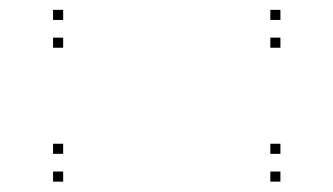

<svg xmlns="http://www.w3.org/2000/svg" viewBox="-20 -512 660 380"><path d="M535 -417.5V-437.5H515V-417.5ZM535 -472.5V-492.5H515V-472.5ZM105 -472.5V-492.5H85V-472.5ZM105 -417.5V-437.5H85V-417.5ZM535 -152.5V-172.5H515V-152.5ZM535 -207.5V-227.5H515V-207.5ZM105 -207.5V-227.5H85V-207.5ZM105 -152.5V-172.5H85V-152.5Z"/></svg>

Font: Monaspace Xenon Dots Var
Style: Regular
Weight: 400
Designer: Riley Cran and the Lettermatic Team
Version: Version 1.100 (Monaspace Xenon Dots)